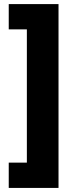

<svg xmlns="http://www.w3.org/2000/svg" viewBox="-20 -754 364 942"><path d="M267.1 168H22.9V43.9H111.8V-609.9H22.9V-733.9H267.1Z"/></svg>

Font: Open Sans Hebrew Extra Bold
Style: Regular
Weight: 800
Foundry: Ascender Corporation, Yanek Iontef
Version: Version 2.001;PS 002.001;hotconv 1.0.70;makeotf.lib2.5.58329